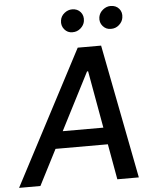

<svg xmlns="http://www.w3.org/2000/svg" viewBox="-102 -987 821 1038"><g transform="rotate(-5 308.5 -468.5)"><path d="M74.7 0H-41L340.8 -727.5H467.8L608.9 0H492.2L385.7 -595.2H379.9ZM141.6 -284.7H519L503.9 -192.9H126ZM320.3 -813Q293.5 -812.5 276.4 -833.3Q259.3 -854 263.7 -881.8Q267.1 -905.3 286.4 -920.9Q305.7 -936.5 328.6 -936.5Q357.4 -936.5 374.3 -916.7Q391.1 -897 386.7 -867.7Q383.3 -845.7 364.3 -829.1Q345.2 -812.5 320.3 -813ZM528.8 -813Q502.4 -812.5 484.9 -832.8Q467.3 -853 471.7 -881.8Q476.1 -905.3 495.4 -920.9Q514.6 -936.5 537.1 -936.5Q566.4 -936.5 583.3 -916.7Q600.1 -897 595.2 -867.7Q591.8 -845.7 573 -829.1Q554.2 -812.5 528.8 -813Z"/></g></svg>

Font: Inter Tight Medium
Style: Italic
Weight: 500
Italic angle: -9.39999°
Designer: Rasmus Andersson
Foundry: rsms
Version: Version 3.004